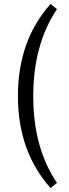

<svg xmlns="http://www.w3.org/2000/svg" viewBox="-20 -765 346 964"><path d="M234 -745 266 -719Q147 -542 147 -282Q147 -22 266 153L234 179Q70 -4 70 -283Q70 -562 234 -745Z"/></svg>

Font: Ruluko
Style: Regular
Weight: 400
Designer: Ana Sanfelippo, Angelica Diaz, Meme Hernandez
Foundry: Ana Sanfelippo, Angelica Diaz y Meme Hernandez
Version: Version 1.001